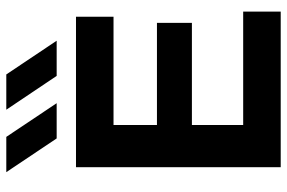

<svg xmlns="http://www.w3.org/2000/svg" viewBox="-173 -752 925 619"><g transform="rotate(-90 289.5 -442.5)"><path d="M545 -539H196V-399H525.3V-286.3H196V-121H561.7V0H60V-660H545ZM157.7 -884.7 266.3 -722.3H152.7L44 -884.7ZM359 -884.7 467.7 -722.3H354.3L245.3 -884.7Z"/></g></svg>

Font: Nata Sans
Style: Regular
Weight: 400
Designer: Daniel Uzquiano Cruz
Version: Version 1.001